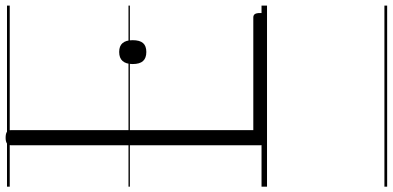

<svg xmlns="http://www.w3.org/2000/svg" viewBox="-386 -608 1431 700"><g transform="rotate(-90 330.0 -257.5)"><path d="M178 0Q151 0 151 -23V-934Q151 -944 158 -948.5Q165 -953 178 -953Q193 -953 199.5 -948.5Q206 -944 206 -934V-50H617Q625 -50 629 -44.5Q633 -39 633 -25Q633 -11 629 -5.5Q625 0 617 0ZM491 -440Q469 -440 458 -452Q447 -464 447 -490Q447 -514 458 -526.5Q469 -539 491 -539Q513 -539 523.5 -526.5Q534 -514 534 -490Q534 -464 523.5 -452Q513 -440 491 -440ZM0 428H660V438H0ZM0 -20H660V0H0ZM0 -505H660V-500H0ZM0 -948H660V-938H0Z"/></g></svg>

Font: Playwrite US Modern Guides
Style: Regular
Weight: 400
Designer: Veronika Burian, José Scaglione
Foundry: TypeTogether
Version: Version 1.003